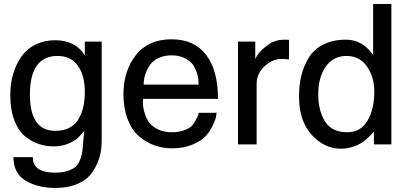

<svg xmlns="http://www.w3.org/2000/svg" viewBox="-20 -719 2046 956"><path d="M255.9 -67.4Q297.9 -67.4 327.6 -84Q357.4 -100.6 373 -129.4Q388.7 -158.2 395.5 -190.4Q402.3 -222.7 402.3 -260.7Q402.3 -344.7 367.2 -392.6Q332 -440.4 266.6 -440.4Q128.9 -440.4 128.9 -248Q128.9 -67.4 255.9 -67.4ZM46.9 63.5H143.6Q143.6 63.5 143.6 65.4Q143.6 67.4 143.6 69.3Q143.6 79.1 146.5 88.4Q149.4 97.7 159.2 110.8Q168.9 124 193.8 132.3Q218.8 140.6 254.9 140.6Q293 140.6 319.3 131.3Q345.7 122.1 358.9 108.9Q372.1 95.7 380.4 72.3Q388.7 48.8 390.6 30.3Q392.6 11.7 395 -19Q397.5 -49.8 400.4 -68.4Q378.9 -43 366.2 -30.8Q353.5 -18.6 321.3 -4.4Q289.1 9.8 248 9.8Q208 9.8 172.9 -2Q137.7 -13.7 104.5 -40.5Q71.3 -67.4 51.3 -120.1Q31.2 -172.9 31.2 -246.1Q31.2 -287.1 39.1 -325.2Q46.9 -363.3 64 -398.9Q81.1 -434.6 106.4 -460.9Q131.8 -487.3 169.9 -502.9Q208 -518.6 254.9 -518.6Q355.5 -518.6 402.3 -443.4V-511.7H486.3V-17.6Q486.3 26.4 475.1 64.9Q463.9 103.5 439.5 139.2Q415 174.8 367.7 195.8Q320.3 216.8 254.9 216.8Q168.9 216.8 107.9 180.7Q46.9 144.5 46.9 63.5Z M695.3 -297.9H968.8Q968.8 -299.8 968.8 -302.7Q968.8 -314.5 967.3 -327.6Q965.8 -340.8 958 -362.8Q950.2 -384.8 937 -401.4Q923.8 -418 897 -430.7Q870.1 -443.4 834 -443.4Q800.8 -443.4 774.4 -432.1Q748 -420.9 733.9 -404.3Q719.7 -387.7 710.4 -366.7Q701.2 -345.7 698.2 -329.1Q695.3 -312.5 695.3 -297.9ZM969.7 -157.2H1058.6Q1057.6 -150.4 1055.7 -138.2Q1053.7 -126 1040 -95.7Q1026.4 -65.4 1004.9 -42Q983.4 -18.6 939.5 0.5Q895.5 19.5 836.9 19.5Q790 19.5 748 4.4Q706.1 -10.7 670.9 -41.5Q635.7 -72.3 615.2 -126Q594.7 -179.7 594.7 -250Q594.7 -366.2 656.7 -444.8Q718.8 -523.4 834 -523.4Q946.3 -523.4 1005.9 -446.3Q1065.4 -369.1 1065.4 -226.6H692.4Q691.4 -221.7 691.4 -213.9Q691.4 -198.2 693.8 -182.1Q696.3 -166 704.6 -143.1Q712.9 -120.1 727.5 -103Q742.2 -85.9 770 -73.2Q797.9 -60.5 835 -60.5Q874 -60.5 902.3 -72.3Q930.7 -84 941.4 -99.6Q952.1 -115.2 960.4 -131.8Q968.8 -148.4 969.7 -157.2Z M1257.8 0H1165V-511.7H1251V-424.8Q1264.6 -457 1298.8 -483.4Q1318.4 -499 1328.1 -504.9Q1337.9 -510.7 1356 -516.1Q1374 -521.5 1397.5 -521.5Q1407.2 -521.5 1418.9 -520.5V-422.9Q1416 -422.9 1404.3 -424.3Q1392.6 -425.8 1382.8 -425.8Q1347.7 -425.8 1317.4 -405.3Q1257.8 -364.3 1257.8 -300.8Z M1709 -60.5Q1775.4 -60.5 1809.6 -117.7Q1843.8 -174.8 1843.8 -263.7Q1843.8 -334 1807.6 -387.2Q1771.5 -440.4 1705.1 -440.4Q1638.7 -440.4 1601.6 -386.7Q1564.5 -333 1564.5 -250Q1564.5 -168.9 1598.1 -114.7Q1631.8 -60.5 1709 -60.5ZM1928.7 0H1841.8V-64.5Q1837.9 -58.6 1829.6 -49.8Q1821.3 -41 1800.3 -22.5Q1779.3 -3.9 1746.1 8.8Q1712.9 21.5 1676.8 21.5Q1595.7 21.5 1532.2 -47.4Q1468.8 -116.2 1468.8 -240.2Q1468.8 -295.9 1480.5 -343.3Q1492.2 -390.6 1517.6 -432.1Q1543 -473.6 1590.3 -497.6Q1637.7 -521.5 1703.1 -521.5Q1784.2 -521.5 1837.9 -445.3V-699.2H1928.7Z"/></svg>

Font: Druckschrift BY WOK
Style: Medium
Weight: 400
Version: Version 001.000